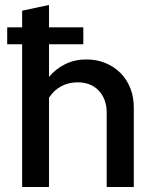

<svg xmlns="http://www.w3.org/2000/svg" viewBox="-20 -752 619 772"><path d="M69 0V-574H9V-642H69V-709Q96 -715 123 -720.5Q150 -726 177 -732V-642H315V-574H177V-443Q205 -476 243 -494.5Q281 -513 327 -513Q369 -513 404 -498.5Q439 -484 464.5 -458.5Q490 -433 504 -397.5Q518 -362 518 -320V0H409V-299Q409 -353 377.5 -387Q346 -421 292 -421Q256 -421 226 -405Q196 -389 177 -359V0Z"/></svg>

Font: Rosa Sans Medium
Style: Regular
Weight: 500
Designer: Pentagram / MCKL
Foundry: Pentagram / MCKL
Version: Version 1.005;September 16, 2019;FontCreator 11.5.0.2425 64-